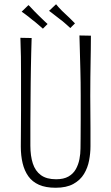

<svg xmlns="http://www.w3.org/2000/svg" viewBox="-20 -874 524 904"><path d="M242 10Q195 10 163.5 -4Q132 -18 113.5 -44Q95 -70 86.5 -105.5Q78 -141 78 -184Q78 -219 78.5 -263.5Q79 -308 79 -353Q79 -398 79 -432Q79 -477 79 -520Q79 -563 78.5 -606.5Q78 -650 76 -696L129 -695Q128 -662 127 -625.5Q126 -589 125.5 -553Q125 -517 124.5 -484.5Q124 -452 124 -426Q124 -397 123.5 -362.5Q123 -328 123 -293.5Q123 -259 123 -231Q123 -203 123 -188Q123 -140 134.5 -104.5Q146 -69 172.5 -49.5Q199 -30 244 -30Q280 -30 302.5 -43Q325 -56 337 -77.5Q349 -99 354 -124.5Q359 -150 359 -175Q359 -185 359.5 -221Q360 -257 360 -310Q360 -363 360 -424Q360 -488 358.5 -540.5Q357 -593 356 -634.5Q355 -676 354 -707L408 -706Q408 -673 407.5 -642.5Q407 -612 406.5 -580Q406 -548 405.5 -510Q405 -472 405 -422Q406 -337 406 -273Q406 -209 406 -185Q406 -153 399.5 -118.5Q393 -84 375.5 -55Q358 -26 325.5 -8Q293 10 242 10ZM311 -742Q307 -746 299.5 -752.5Q292 -759 282.5 -767.5Q273 -776 263 -783Q253 -791 243 -798.5Q233 -806 225 -812.5Q217 -819 211 -823L244 -854Q248 -849 255.5 -840.5Q263 -832 272 -823Q281 -814 290 -806Q299 -798 307 -790Q315 -782 321.5 -775.5Q328 -769 333 -764ZM182 -739Q178 -743 170 -749.5Q162 -756 152.5 -764.5Q143 -773 133 -780Q124 -788 114 -795.5Q104 -803 95.5 -809.5Q87 -816 82 -819L114 -850Q119 -846 126.5 -837.5Q134 -829 143 -820Q152 -811 161 -802Q170 -794 177.5 -786Q185 -778 192 -772Q199 -766 204 -761Z"/></svg>

Font: Truculenta ExtraLight
Style: Regular
Weight: 250
Version: Version 1.002